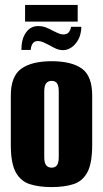

<svg xmlns="http://www.w3.org/2000/svg" viewBox="-20 -753 419 781"><path d="M190 8Q138 8 101 -4Q64 -16 44 -52.5Q24 -89 24 -163V-364Q24 -443 66.5 -473.5Q109 -504 190 -504Q271 -504 313 -474Q355 -444 355 -364V-164Q355 -89 335.5 -52.5Q316 -16 279 -4Q242 8 190 8ZM190 -71Q204 -71 211.5 -80.5Q219 -90 219 -115V-381Q219 -404 212 -414Q205 -424 190 -424Q176 -424 168 -414.5Q160 -405 160 -381V-115Q160 -90 168 -80.5Q176 -71 190 -71ZM237 -549Q221 -549 207 -555.5Q193 -562 179 -570Q168 -576 156.5 -581Q145 -586 133 -586Q120 -586 113 -576Q106 -566 105 -550H67Q67 -594 85.5 -620.5Q104 -647 135 -647Q152 -647 166.5 -641.5Q181 -636 193 -629Q205 -623 216 -618Q227 -613 238 -613Q253 -613 260 -622Q267 -631 269 -644H311Q310 -613 298.5 -592Q287 -571 270.5 -560Q254 -549 237 -549ZM82 -665V-733H296V-665Z"/></svg>

Font: Alumni Sans Thin ExtraBold
Style: Regular
Weight: 800
Version: Version 1.018